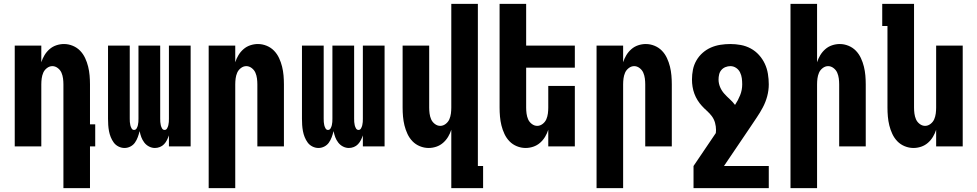

<svg xmlns="http://www.w3.org/2000/svg" viewBox="-20 -755 5040 990"><path d="M444 215H307V-320Q307 -335 305 -350.5Q303 -366 297 -380Q291 -394 278 -404Q265 -414 250 -414Q235 -414 222 -404Q209 -394 203 -380Q197 -366 195 -350.5Q193 -335 193 -320V0H56V-520H193V-434Q199 -453 209.5 -470.5Q220 -488 235.5 -501.5Q251 -515 270.5 -521.5Q290 -528 310 -528Q333 -528 355 -519Q377 -510 393 -493.5Q409 -477 419 -455.5Q429 -434 434.5 -411.5Q440 -389 442 -366Q444 -343 444 -320V-114H471V0H444Z M622 8Q606 8 591 0.5Q576 -7 566.5 -20Q557 -33 551 -48Q545 -63 542 -79Q539 -95 538 -111Q537 -127 537 -143V-520H649V-143Q649 -134 649.5 -126Q650 -118 652 -109.5Q654 -101 658.5 -93Q663 -85 671 -85Q680 -85 684.5 -93Q689 -101 691 -109.5Q693 -118 693.5 -126Q694 -134 694 -143V-520H806V-143Q806 -134 806.5 -126Q807 -118 809 -109.5Q811 -101 815.5 -93Q820 -85 829 -85Q837 -85 841.5 -93Q846 -101 848 -109.5Q850 -118 850.5 -126Q851 -134 851 -143V-520H963V0H851V-57Q847 -45 841 -33Q835 -21 826 -11.5Q817 -2 804.5 3Q792 8 779 8Q763 8 748.5 0.5Q734 -7 724 -20Q714 -33 708.5 -48Q703 -63 700 -79Q696 -63 690.5 -48Q685 -33 676 -20Q667 -7 652.5 0.5Q638 8 622 8Z M1056 215V-520H1193V-434Q1199 -453 1209.5 -470.5Q1220 -488 1235.5 -501.5Q1251 -515 1270.5 -521.5Q1290 -528 1310 -528Q1333 -528 1355 -519Q1377 -510 1393 -493.5Q1409 -477 1419 -455.5Q1429 -434 1434.5 -411.5Q1440 -389 1442 -366Q1444 -343 1444 -320V0H1307V-320Q1307 -335 1305 -350.5Q1303 -366 1297 -380Q1291 -394 1278 -404Q1265 -414 1250 -414Q1235 -414 1222 -404Q1209 -394 1203 -380Q1197 -366 1195 -350.5Q1193 -335 1193 -320V215Z M1622 8Q1606 8 1591 0.5Q1576 -7 1566.5 -20Q1557 -33 1551 -48Q1545 -63 1542 -79Q1539 -95 1538 -111Q1537 -127 1537 -143V-520H1649V-143Q1649 -134 1649.5 -126Q1650 -118 1652 -109.5Q1654 -101 1658.5 -93Q1663 -85 1671 -85Q1680 -85 1684.5 -93Q1689 -101 1691 -109.5Q1693 -118 1693.5 -126Q1694 -134 1694 -143V-520H1806V-143Q1806 -134 1806.5 -126Q1807 -118 1809 -109.5Q1811 -101 1815.5 -93Q1820 -85 1829 -85Q1837 -85 1841.5 -93Q1846 -101 1848 -109.5Q1850 -118 1850.5 -126Q1851 -134 1851 -143V-520H1963V0H1851V-57Q1847 -45 1841 -33Q1835 -21 1826 -11.5Q1817 -2 1804.5 3Q1792 8 1779 8Q1763 8 1748.5 0.5Q1734 -7 1724 -20Q1714 -33 1708.5 -48Q1703 -63 1700 -79Q1696 -63 1690.5 -48Q1685 -33 1676 -20Q1667 -7 1652.5 0.5Q1638 8 1622 8Z M2307 215V-86Q2301 -67 2290.5 -49.5Q2280 -32 2264.5 -18.5Q2249 -5 2229.5 1.5Q2210 8 2190 8Q2167 8 2145 -1Q2123 -10 2107 -26.5Q2091 -43 2081 -64.5Q2071 -86 2065.5 -108.5Q2060 -131 2058 -154Q2056 -177 2056 -200V-520H2193V-200Q2193 -185 2195 -169.5Q2197 -154 2203 -140Q2209 -126 2222 -116Q2235 -106 2250 -106Q2265 -106 2278 -116Q2291 -126 2297 -140Q2303 -154 2305 -169.5Q2307 -185 2307 -200V-735H2444V101H2471V215Z M2690 8Q2667 8 2645 -1Q2623 -10 2607 -26.5Q2591 -43 2581 -64.5Q2571 -86 2565.5 -108.5Q2560 -131 2558 -154Q2556 -177 2556 -200V-735H2693V-520H2944V-406H2693V-200Q2693 -185 2695 -169.5Q2697 -154 2703 -140Q2709 -126 2722 -116Q2735 -106 2750 -106Q2765 -106 2778 -116Q2791 -126 2797 -140Q2803 -154 2805 -169.5Q2807 -185 2807 -200V-312H2944V0H2807V-86Q2801 -67 2790.5 -49.5Q2780 -32 2764.5 -18.5Q2749 -5 2729.5 1.5Q2710 8 2690 8Z M3056 215V-520H3193V-434Q3199 -453 3209.5 -470.5Q3220 -488 3235.5 -501.5Q3251 -515 3270.5 -521.5Q3290 -528 3310 -528Q3333 -528 3355 -519Q3377 -510 3393 -493.5Q3409 -477 3419 -455.5Q3429 -434 3434.5 -411.5Q3440 -389 3442 -366Q3444 -343 3444 -320V0H3307V-320Q3307 -335 3305 -350.5Q3303 -366 3297 -380Q3291 -394 3278 -404Q3265 -414 3250 -414Q3235 -414 3222 -404Q3209 -394 3203 -380Q3197 -366 3195 -350.5Q3193 -335 3193 -320V215Z M3556 215V101L3671 -69Q3671 -73 3671.5 -77Q3672 -81 3672 -85Q3672 -103 3667 -121.5Q3662 -140 3651 -155Q3640 -170 3626 -182.5Q3612 -195 3599.5 -208.5Q3587 -222 3577 -238Q3567 -254 3560.5 -271.5Q3554 -289 3551 -307.5Q3548 -326 3548 -345Q3548 -371 3553 -396Q3558 -421 3571 -443.5Q3584 -466 3603.5 -483Q3623 -500 3646 -510Q3669 -520 3694.5 -524Q3720 -528 3746 -528Q3773 -528 3800 -523Q3827 -518 3851 -505Q3875 -492 3893.5 -471.5Q3912 -451 3923.5 -426.5Q3935 -402 3939.5 -374.5Q3944 -347 3944 -320Q3944 -289 3936 -259Q3928 -229 3913.5 -201.5Q3899 -174 3881.5 -148.5Q3864 -123 3847 -97L3713 101H3944V215ZM3770 -214Q3786 -238 3796.5 -264.5Q3807 -291 3807 -320Q3807 -336 3805 -351.5Q3803 -367 3796 -381.5Q3789 -396 3775.5 -405Q3762 -414 3746 -414Q3733 -414 3720.5 -409Q3708 -404 3699.5 -394Q3691 -384 3688 -371Q3685 -358 3685 -345Q3685 -325 3693 -306Q3701 -287 3714.5 -272Q3728 -257 3743 -243.5Q3758 -230 3770 -214Z M4056 215V-735H4193V-434Q4199 -453 4209.5 -470.5Q4220 -488 4235.5 -501.5Q4251 -515 4270.5 -521.5Q4290 -528 4310 -528Q4333 -528 4355 -519Q4377 -510 4393 -493.5Q4409 -477 4419 -455.5Q4429 -434 4434.5 -411.5Q4440 -389 4442 -366Q4444 -343 4444 -320V0H4307V-320Q4307 -335 4305 -350.5Q4303 -366 4297 -380Q4291 -394 4278 -404Q4265 -414 4250 -414Q4235 -414 4222 -404Q4209 -394 4203 -380Q4197 -366 4195 -350.5Q4193 -335 4193 -320V215Z M4690 8Q4667 8 4645 -1Q4623 -10 4607 -26.5Q4591 -43 4581 -64.5Q4571 -86 4565.5 -108.5Q4560 -131 4558 -154Q4556 -177 4556 -200V-621H4529V-735H4693V-200Q4693 -185 4695 -169.5Q4697 -154 4703 -140Q4709 -126 4722 -116Q4735 -106 4750 -106Q4765 -106 4778 -116Q4791 -126 4797 -140Q4803 -154 4805 -169.5Q4807 -185 4807 -200V-520H4944V0H4807V-86Q4801 -67 4790.5 -49.5Q4780 -32 4764.5 -18.5Q4749 -5 4729.5 1.5Q4710 8 4690 8Z"/></svg>

Font: Iosevka Term Curly Heavy
Style: Regular
Weight: 900
Designer: Belleve Invis
Foundry: Belleve Invis
Version: Version 32.3.0